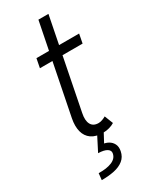

<svg xmlns="http://www.w3.org/2000/svg" viewBox="-230 -743 819 1020"><g transform="rotate(-30 179.5 -233.5)"><path d="M201.7 5.4Q157.7 5.4 131.3 -13.2Q105 -31.7 96.2 -65.4Q87.4 -99.1 96.2 -144.5L204.1 -687H265.6L157.7 -141.6Q148.9 -99.1 161.6 -75.2Q174.3 -51.3 207 -51.3Q218.3 -51.3 230.7 -55.9Q243.2 -60.5 252 -65.9L272.5 -13.7Q258.8 -4.9 240.2 0.2Q221.7 5.4 201.7 5.4ZM82 -459.5 92.8 -515.1H354.5L343.8 -459.5ZM69.3 219.7 73.7 179.2Q122.1 180.7 153.8 167.7Q185.5 154.8 190.9 126.5Q194.8 108.9 177.7 97.9Q160.6 86.9 124 85.9L168 0H208L166 78.6L161.1 55.2Q184.6 56.2 202.6 66.2Q220.7 76.2 229.5 94Q238.3 111.8 233.4 136.7Q227.1 168.5 204.3 186.8Q181.6 205.1 147 212.4Q112.3 219.7 69.3 219.7Z"/></g></svg>

Font: Reddit Sans Light
Style: Italic
Weight: 300
Italic angle: -11.25°
Designer: Stephen Hutchings
Version: Version 1.013